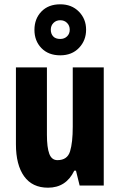

<svg xmlns="http://www.w3.org/2000/svg" viewBox="-20 -955 558 892"><path d="M462 -642V-93H350L333 -162H325Q287 -83 203 -83Q130 -83 92 -136Q54 -189 54 -285V-642H198V-329Q198 -270 209 -240.5Q220 -211 247 -211Q293 -211 305.5 -252Q318 -293 318 -366V-642ZM260 -698Q205 -698 172.5 -731.5Q140 -765 140 -816Q140 -868 172.5 -901.5Q205 -935 260 -935Q313 -935 346.5 -901Q380 -867 380 -817Q380 -767 347 -732.5Q314 -698 260 -698ZM260 -774Q279 -774 291.5 -786Q304 -798 304 -817Q304 -836 291.5 -848.5Q279 -861 260 -861Q241 -861 228.5 -848.5Q216 -836 216 -817Q216 -798 227 -786Q238 -774 260 -774Z"/></svg>

Font: Noto Sans Kannada UI ExtraCondensed ExtraBold
Style: Regular
Weight: 800
Width: 2
Designer: Jelle Bosma - Monotype Design Team
Foundry: Monotype Imaging Inc.
Version: Version 2.005; ttfautohint (v1.8.4.7-5d5b)